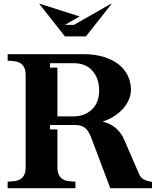

<svg xmlns="http://www.w3.org/2000/svg" viewBox="-20 -983 814 1003"><path d="M280 -307V-108Q280 -74 296.5 -56Q313 -38 347 -36L374 -34V0H20V-34L47 -36Q81 -38 97.5 -56Q114 -74 114 -108V-592Q114 -626 97.5 -644Q81 -662 47 -664L20 -666V-700H417Q476 -700 522.5 -685.5Q569 -671 600 -646.5Q631 -622 647.5 -588Q664 -554 664 -516Q664 -485 651.5 -458.5Q639 -432 618.5 -410.5Q598 -389 571.5 -373Q545 -357 516 -348Q556 -338 584 -314.5Q612 -291 627 -257L706 -75Q715 -54 730.5 -46Q746 -38 762 -35L774 -33V0H556L457 -263Q443 -300 424 -315Q405 -330 372 -330H241V-307ZM280 -375H364Q421 -375 459.5 -410.5Q498 -446 498 -511Q498 -572 463.5 -612.5Q429 -653 363 -653H241V-630H280ZM559 -963H563L429 -793H319L185 -963H189L396 -897L319 -853H366Z"/></svg>

Font: Redaction
Style: Bold
Weight: 700
Designer: Jeremy Mickel / Forest Young
Foundry: MCKL
Version: Version 2.001; Redaction Bold